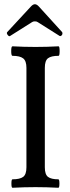

<svg xmlns="http://www.w3.org/2000/svg" viewBox="-20 -885 330 908"><path d="M28 -715Q23 -711 16.5 -719.5Q10 -728 14 -733L126 -854Q136 -865 145 -865Q154 -865 164 -854L274 -733Q276 -729 275 -724Q274 -719 269.5 -716Q265 -713 262 -715L159 -780Q154 -784 145 -784Q136 -784 131 -780ZM39 3Q34 3 34 -17Q34 -37 39 -37Q74 -37 89.5 -48.5Q105 -60 105 -94V-564Q105 -597 89.5 -609Q74 -621 39 -621Q33 -621 33 -643.5Q33 -666 39 -666Q93 -663 148 -663Q202 -663 257 -666Q262 -666 262 -643.5Q262 -621 257 -621Q222 -621 207 -609.5Q192 -598 192 -564V-94Q192 -60 207 -48.5Q222 -37 256 -37Q261 -37 261 -17Q261 3 256 3Q200 0 148 0Q95 0 39 3Z"/></svg>

Font: Junicode Cond Medium
Style: Regular
Weight: 500
Width: 3
Designer: Peter S. Baker
Version: Version 2.201